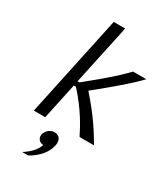

<svg xmlns="http://www.w3.org/2000/svg" viewBox="-228 -801 1004 1151"><g transform="rotate(30 274.0 -225.0)"><path d="M230.8 50C203.3 50 176.7 72.5 170 100C169.2 103.3 169.2 106.7 169.2 110C169.2 132.5 185.8 150 210 150C200.8 190.8 154.2 230 121.7 250H163.3C184.2 239.2 258.3 194.2 275 116.7C276.7 110 277.5 103.3 277.5 97.5C277.5 66.7 258.3 50 230.8 50ZM207.5 -700 58.3 0H137.5L190.8 -250H205.8C298.3 -146.7 341.7 -66.7 375 0H475C436.7 -65 385.8 -150 281.7 -266.7C410 -370.8 491.7 -440 548.3 -500H456.7C422.5 -464.2 365 -406.7 210.8 -283.3H197.5L286.7 -700Z"/></g></svg>

Font: BoonHome
Style: Book Oblique
Weight: 400
Italic angle: -12°
Designer: Sungsit Sawaiwan
Foundry: Sungsit Sawaiwan
Version: Version 0.2